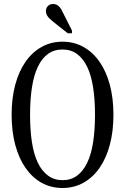

<svg xmlns="http://www.w3.org/2000/svg" viewBox="-20 -928 624 958"><path d="M292 10Q234 10 187.5 -16Q141 -42 107.5 -90Q74 -138 56 -205.5Q38 -273 38 -355Q38 -438 56 -505Q74 -572 107.5 -620Q141 -668 188 -694Q235 -720 292 -720Q349 -720 396 -694Q443 -668 476.5 -620Q510 -572 528 -505Q546 -438 546 -355Q546 -273 528 -205.5Q510 -138 476.5 -90Q443 -42 396 -16Q349 10 292 10ZM292 -29Q334 -29 364.5 -51.5Q395 -74 415 -115.5Q435 -157 444.5 -217.5Q454 -278 454 -355Q454 -432 444.5 -492.5Q435 -553 415 -594.5Q395 -636 364.5 -658.5Q334 -681 292 -681Q250 -681 219.5 -659Q189 -637 169 -595Q149 -553 139.5 -492.5Q130 -432 130 -355Q130 -278 139.5 -217.5Q149 -157 169 -115.5Q189 -74 220 -51.5Q251 -29 292 -29ZM292 -869Q286 -883 278.5 -891.5Q271 -900 263.5 -904Q256 -908 245 -908Q228 -908 218.5 -897.5Q209 -887 209 -872Q209 -862 214 -852.5Q219 -843 228.5 -834Q238 -825 251 -815L318 -762H339V-776Z"/></svg>

Font: Roboto Serif 120pt ExtraCondensed
Style: Regular
Weight: 400
Width: 2
Designer: Greg Gazdowicz
Foundry: Commercial Type
Version: Version 1.008